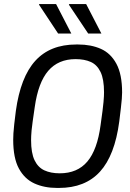

<svg xmlns="http://www.w3.org/2000/svg" viewBox="-20 -915 640 945"><path d="M261 10Q198 10 149.5 -12Q101 -34 73 -85.5Q45 -137 45 -227Q45 -241 46 -258.5Q47 -276 50 -303Q53 -330 58 -369Q81 -536 154 -616Q227 -696 355 -696H365Q428 -696 476.5 -674.5Q525 -653 553 -601Q581 -549 581 -460Q581 -446 579.5 -428Q578 -410 575 -383.5Q572 -357 567 -317Q545 -150 472 -70Q399 10 270 10ZM274 -62Q361 -62 410 -120Q459 -178 475 -299Q481 -341 484.5 -368.5Q488 -396 489.5 -413Q491 -430 491.5 -441Q492 -452 492 -461Q492 -525 475 -560.5Q458 -596 427 -610Q396 -624 352 -624Q267 -624 217.5 -566.5Q168 -509 151 -388Q145 -346 141 -318.5Q137 -291 135.5 -274Q134 -257 133.5 -246Q133 -235 133 -225Q133 -162 150 -126.5Q167 -91 198.5 -76.5Q230 -62 274 -62ZM414 -750 319 -892 321 -895H404L479 -750ZM266 -750 172 -892 173 -895H256L331 -750Z"/></svg>

Font: Chivo Mono Medium Light
Style: Italic
Weight: 300
Italic angle: -8.05°
Monospace: yes
Version: Version 1.008